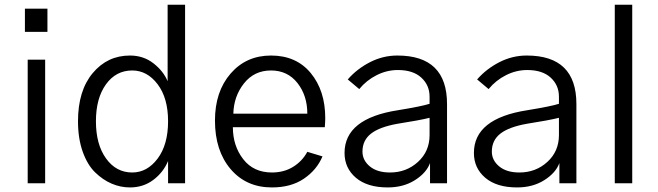

<svg xmlns="http://www.w3.org/2000/svg" viewBox="-20 -779 2797 816"><path d="M85.9 -643.6V-742.2H181.6V-643.6ZM97.7 0V-525.4H171.9V0Z M311.5 -263.7Q311.5 -393.6 374 -468.3Q436.5 -543 532.2 -543Q589.8 -543 632.3 -509.8Q674.8 -476.6 692.4 -433.6V-758.8H766.6V0H694.3V-94.7Q673.8 -45.9 631.3 -14.2Q588.9 17.6 532.2 17.6Q492.2 17.6 454.6 1.5Q417 -14.6 384.3 -46.4Q351.6 -78.1 331.5 -134.3Q311.5 -190.4 311.5 -263.7ZM387.7 -263.7Q387.7 -165 430.7 -105.5Q473.6 -45.9 542 -45.9Q605.5 -45.9 649.9 -105Q694.3 -164.1 694.3 -263.7Q694.3 -362.3 649.9 -420.9Q605.5 -479.5 542 -479.5Q472.7 -479.5 430.2 -420.4Q387.7 -361.3 387.7 -263.7Z M893.6 -266.6Q893.6 -389.6 960 -466.3Q1026.4 -543 1131.8 -543Q1239.3 -543 1300.8 -468.3Q1362.3 -393.6 1362.3 -277.3Q1362.3 -263.7 1360.4 -238.3H969.7Q969.7 -159.2 1013.7 -102.5Q1057.6 -45.9 1135.7 -45.9Q1186.5 -45.9 1225.6 -69.8Q1264.6 -93.8 1286.1 -133.8L1350.6 -114.3Q1326.2 -56.6 1271.5 -19.5Q1216.8 17.6 1135.7 17.6Q1026.4 17.6 960 -60.5Q893.6 -138.7 893.6 -266.6ZM971.7 -295.9H1286.1Q1286.1 -373 1244.1 -426.3Q1202.1 -479.5 1131.8 -479.5Q1060.5 -479.5 1017.1 -424.8Q973.6 -370.1 971.7 -295.9Z M1520.5 -134.8Q1520.5 -97.7 1551.8 -71.8Q1583 -45.9 1637.7 -45.9Q1707 -45.9 1756.3 -90.8Q1805.7 -135.7 1805.7 -205.1V-278.3Q1762.7 -267.6 1668.9 -252.9Q1592.8 -239.3 1556.6 -210.9Q1520.5 -182.6 1520.5 -134.8ZM1444.3 -128.9Q1444.3 -275.4 1670.9 -310.5Q1772.5 -327.1 1805.7 -337.9V-368.2Q1805.7 -417 1770.5 -449.2Q1735.4 -481.4 1670.9 -481.4Q1624 -481.4 1580.6 -459.5Q1537.1 -437.5 1506.8 -400.4L1458 -441.4Q1497.1 -486.3 1552.2 -514.6Q1607.4 -543 1668.9 -543Q1879.9 -543 1879.9 -336.9V0H1807.6V-85.9Q1792 -43.9 1743.2 -13.2Q1694.3 17.6 1627.9 17.6Q1541 17.6 1492.7 -23.4Q1444.3 -64.5 1444.3 -128.9Z M2070.3 -134.8Q2070.3 -97.7 2101.6 -71.8Q2132.8 -45.9 2187.5 -45.9Q2256.8 -45.9 2306.2 -90.8Q2355.5 -135.7 2355.5 -205.1V-278.3Q2312.5 -267.6 2218.8 -252.9Q2142.6 -239.3 2106.4 -210.9Q2070.3 -182.6 2070.3 -134.8ZM1994.1 -128.9Q1994.1 -275.4 2220.7 -310.5Q2322.3 -327.1 2355.5 -337.9V-368.2Q2355.5 -417 2320.3 -449.2Q2285.2 -481.4 2220.7 -481.4Q2173.8 -481.4 2130.4 -459.5Q2086.9 -437.5 2056.6 -400.4L2007.8 -441.4Q2046.9 -486.3 2102.1 -514.6Q2157.2 -543 2218.8 -543Q2429.7 -543 2429.7 -336.9V0H2357.4V-85.9Q2341.8 -43.9 2293 -13.2Q2244.1 17.6 2177.7 17.6Q2090.8 17.6 2042.5 -23.4Q1994.1 -64.5 1994.1 -128.9Z M2592.8 0V-758.8H2667V0Z"/></svg>

Font: Batunionen A1
Style: Regular
Weight: 400
Designer: HanYang I&C Co.,Ltd.
Foundry: HanYang I&C Co.,Ltd.
Version: Version 2.50; ttfautohint (v1.6)